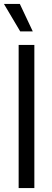

<svg xmlns="http://www.w3.org/2000/svg" viewBox="-25 -958 265 978"><path d="M70 0V-729H150V0ZM78 -798 -5 -938H76L142 -798Z"/></svg>

Font: Mona Sans SemiCondensed
Style: Regular
Weight: 400
Width: 4
Designer: Deni Anggara
Foundry: GitHub
Version: Version 2.000